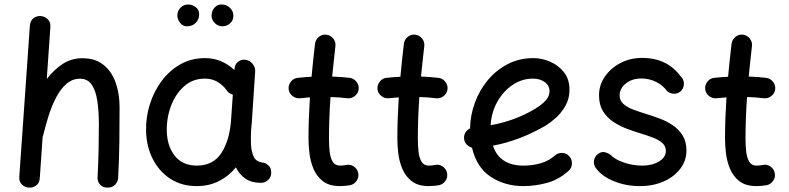

<svg xmlns="http://www.w3.org/2000/svg" viewBox="-20 -795 3532 860"><path d="M108.4 45.4Q91.8 44.4 78.4 31.7Q64.9 19 66.4 -3.4L113.8 -680.2Q115.7 -703.1 130.6 -713.9Q145.5 -724.6 163.1 -723.1Q180.2 -721.7 193.8 -709Q207.5 -696.3 205.6 -673.8L189.5 -440.9Q220.2 -481.9 260 -508.1Q299.8 -534.2 349.1 -534.2Q407.2 -534.2 444.1 -504.2Q481 -474.1 498.3 -424.3Q515.6 -374.5 515.6 -314.9Q515.6 -238.3 514.6 -159.9Q513.7 -81.5 509.3 0.5Q508.8 17.6 496.3 31.5Q483.9 45.4 462.4 45.4Q439.9 45.4 428 31.7Q416 18.1 417 0Q420.4 -65.4 421.6 -122.8Q422.9 -180.2 422.9 -236.3Q422.9 -297.4 415.8 -343.8Q408.7 -390.1 390.4 -416.3Q372.1 -442.4 338.4 -442.4Q304.7 -442.4 278.6 -420.2Q252.4 -397.9 232.7 -360.8Q212.9 -323.7 198.5 -278.8Q184.1 -233.9 173.3 -188.5Q172.4 -185.1 170.9 -181.6L158.2 2.9Q156.7 25.4 141.6 36.1Q126.5 46.9 108.4 45.4Z M1148.9 23.9Q1106.4 23.9 1079.1 5.1Q1051.8 -13.7 1036.6 -45.4Q1004.9 -6.3 960.7 16.1Q916.5 38.6 860.8 38.6Q793 38.6 742.7 5.6Q692.4 -27.3 664.1 -83.3Q635.7 -139.2 634.3 -208.5Q632.8 -269.5 651.1 -327.6Q669.4 -385.7 704.3 -432.6Q739.3 -479.5 788.3 -507.1Q837.4 -534.7 897.9 -534.7Q937 -534.7 969.7 -520.8Q1002.4 -506.8 1030.3 -481.4L1030.8 -487.8Q1031.7 -506.3 1046.1 -518.1Q1060.5 -529.8 1079.1 -527.3Q1098.1 -524.9 1111.1 -509.5Q1124 -494.1 1123 -475.6L1107.9 -247.1Q1106.9 -233.9 1105.5 -221.2Q1104 -201.7 1103.8 -180.2Q1103.5 -158.7 1104.5 -143.6Q1106.4 -113.8 1117.2 -91.6Q1127.9 -69.3 1162.1 -65.9Q1173.8 -62.5 1184.3 -52.2Q1194.8 -42 1194.8 -22Q1195.3 -2.9 1181.6 10.5Q1168 23.9 1148.9 23.9ZM861.8 -53.2Q936 -53.2 972.7 -111.3Q1009.3 -169.4 1015.1 -259.8L1022.9 -371.1Q1003.9 -376 994.6 -391.6Q978 -414.6 953.6 -428.7Q929.2 -442.9 897.5 -442.9Q843.3 -442.9 804.4 -408.2Q765.6 -373.5 745.6 -319.6Q725.6 -265.6 727.1 -207Q729 -139.2 763.7 -96.2Q798.3 -53.2 861.8 -53.2ZM1025.4 -724.6Q1025.4 -703.1 1010.3 -690.2Q995.1 -677.2 976.6 -677.2Q955.6 -677.2 941.7 -692.1Q927.7 -707 927.7 -724.1Q927.7 -745.6 940.4 -760.3Q953.1 -774.9 972.2 -774.9Q994.6 -774.9 1010 -760Q1025.4 -745.1 1025.4 -724.6ZM872.1 -731.4Q872.1 -708 856.7 -692.6Q841.3 -677.2 817.9 -677.2Q798.3 -677.2 786.4 -692.9Q774.4 -708.5 774.4 -726.1Q774.4 -746.1 788.6 -760.5Q802.7 -774.9 823.2 -774.9Q841.3 -774.9 856.7 -763.2Q872.1 -751.5 872.1 -731.4Z M1586.4 -394.5Q1584 -376 1568.6 -364.3Q1553.2 -352.5 1534.7 -355Q1499.5 -359.4 1460.4 -360.4Q1457 -314 1455.3 -267.3Q1453.6 -220.7 1453.6 -173.3Q1453.6 -144 1456.5 -116.5Q1459.5 -88.9 1470 -71Q1480.5 -53.2 1502.9 -53.2Q1516.1 -53.2 1531.2 -56.2Q1549.8 -60.1 1565.4 -49.1Q1581.1 -38.1 1584.5 -19.5Q1588.4 -1 1577.4 14.9Q1566.4 30.8 1547.9 34.7Q1535.6 36.6 1524.4 37.6Q1513.2 38.6 1502.9 38.6Q1454.6 38.6 1426.3 16.6Q1397.9 -5.4 1384 -39.1Q1370.1 -72.8 1366 -108.9Q1361.8 -145 1361.8 -173.3Q1361.8 -220.2 1363.5 -266.6Q1365.2 -313 1368.2 -358.9Q1345.7 -357.4 1324.2 -355Q1305.7 -353 1290.5 -364.7Q1275.4 -376.5 1272.9 -395Q1271 -413.6 1282.7 -429Q1294.4 -444.3 1313 -446.3Q1343.3 -449.7 1375.5 -451.2Q1378.9 -488.3 1382.8 -525.4Q1386.7 -562.5 1391.1 -599.1Q1393.6 -617.7 1408.4 -629.9Q1423.3 -642.1 1441.9 -639.6Q1460.4 -637.7 1472.7 -622.3Q1484.9 -606.9 1482.4 -588.4Q1478.5 -554.2 1474.9 -520Q1471.2 -485.8 1467.8 -452.1Q1509.3 -450.7 1546.4 -446.3Q1564.9 -443.8 1576.9 -428.5Q1588.9 -413.1 1586.4 -394.5Z M1984.4 -394.5Q1981.9 -376 1966.6 -364.3Q1951.2 -352.5 1932.6 -355Q1897.5 -359.4 1858.4 -360.4Q1855 -314 1853.3 -267.3Q1851.6 -220.7 1851.6 -173.3Q1851.6 -144 1854.5 -116.5Q1857.4 -88.9 1867.9 -71Q1878.4 -53.2 1900.9 -53.2Q1914.1 -53.2 1929.2 -56.2Q1947.8 -60.1 1963.4 -49.1Q1979 -38.1 1982.4 -19.5Q1986.3 -1 1975.3 14.9Q1964.4 30.8 1945.8 34.7Q1933.6 36.6 1922.4 37.6Q1911.1 38.6 1900.9 38.6Q1852.5 38.6 1824.2 16.6Q1795.9 -5.4 1782 -39.1Q1768.1 -72.8 1763.9 -108.9Q1759.8 -145 1759.8 -173.3Q1759.8 -220.2 1761.5 -266.6Q1763.2 -313 1766.1 -358.9Q1743.7 -357.4 1722.2 -355Q1703.6 -353 1688.5 -364.7Q1673.3 -376.5 1670.9 -395Q1668.9 -413.6 1680.7 -429Q1692.4 -444.3 1710.9 -446.3Q1741.2 -449.7 1773.4 -451.2Q1776.9 -488.3 1780.8 -525.4Q1784.7 -562.5 1789.1 -599.1Q1791.5 -617.7 1806.4 -629.9Q1821.3 -642.1 1839.8 -639.6Q1858.4 -637.7 1870.6 -622.3Q1882.8 -606.9 1880.4 -588.4Q1876.5 -554.2 1872.8 -520Q1869.1 -485.8 1865.7 -452.1Q1907.2 -450.7 1944.3 -446.3Q1962.9 -443.8 1974.9 -428.5Q1986.8 -413.1 1984.4 -394.5Z M2526.9 -29.8Q2482.4 10.3 2429.4 24.4Q2376.5 38.6 2324.2 38.6Q2242.2 38.6 2178.7 -2.7Q2115.2 -43.9 2094.2 -133.3Q2080.1 -137.2 2069.8 -148.4Q2059.6 -159.7 2058.6 -175.3Q2057.6 -189.9 2065.2 -202.1Q2072.8 -214.4 2085.4 -219.7Q2086.4 -277.8 2106.7 -334Q2127 -390.1 2164.3 -435.3Q2201.7 -480.5 2253.7 -507.6Q2305.7 -534.7 2369.6 -534.7Q2406.7 -534.7 2443.8 -518.8Q2481 -502.9 2505.9 -471.7Q2530.8 -440.4 2530.8 -393.1Q2530.8 -351.6 2511.7 -319.3Q2492.7 -287.1 2467.8 -265.4Q2442.9 -243.7 2424.8 -232.9Q2369.1 -200.2 2309.8 -177.2Q2250.5 -154.3 2188 -142.6Q2203.1 -96.7 2238 -75Q2272.9 -53.2 2324.2 -53.2Q2367.2 -53.2 2403.3 -64.2Q2439.5 -75.2 2464.8 -98.1Q2479 -110.8 2498.3 -110.1Q2517.6 -109.4 2529.8 -95.2Q2542.5 -81.1 2541.7 -61.8Q2541 -42.5 2526.9 -29.8ZM2367.2 -442.9Q2317.4 -442.9 2275.4 -414.3Q2233.4 -385.7 2207 -338.1Q2180.7 -290.5 2177.7 -233.9Q2286.6 -253.9 2374.5 -306.2Q2405.3 -324.7 2423.3 -344Q2441.4 -363.3 2441.4 -386.2Q2441.4 -412.1 2419.9 -427.5Q2398.4 -442.9 2367.2 -442.9Z M3032.7 -390.1Q3020.5 -376.5 3002.9 -375.2Q2985.4 -374 2969.2 -385.3Q2950.2 -412.6 2919.2 -428Q2888.2 -443.4 2852.5 -443.4Q2811 -443.4 2783.2 -421.1Q2755.4 -398.9 2755.4 -367.7Q2755.4 -344.7 2772.2 -329.6Q2789.1 -314.5 2815.7 -304.4Q2842.3 -294.4 2871.1 -285.6Q2899.9 -276.9 2931.9 -265.1Q2963.9 -253.4 2991.7 -235.1Q3019.5 -216.8 3037.1 -189Q3054.7 -161.1 3054.7 -120.6Q3054.7 -75.2 3027.1 -39.1Q2999.5 -2.9 2952.4 17.8Q2905.3 38.6 2846.2 38.6Q2784.2 38.6 2730 16.8Q2675.8 -4.9 2647.9 -43.5Q2637.2 -59.1 2641.1 -77.9Q2645 -96.7 2660.6 -106.9Q2676.3 -117.2 2690.7 -113Q2705.1 -108.9 2714.4 -101.6Q2734.4 -80.6 2774.7 -66.9Q2814.9 -53.2 2856.4 -53.2Q2901.4 -53.2 2931.9 -71.8Q2962.4 -90.3 2962.4 -118.7Q2962.4 -141.1 2945.8 -155.3Q2929.2 -169.4 2903.3 -179.2Q2877.4 -189 2849.6 -197.3Q2820.3 -206.1 2787.8 -218.3Q2755.4 -230.5 2727.1 -249.3Q2698.7 -268.1 2680.9 -296.9Q2663.1 -325.7 2663.1 -368.2Q2663.1 -414.1 2689.5 -452.1Q2715.8 -490.2 2759.5 -512.9Q2803.2 -535.6 2855.5 -535.6Q2913.6 -535.6 2956.5 -514.4Q2999.5 -493.2 3027.8 -454.1Q3042 -441.9 3043.2 -423.1Q3044.4 -404.3 3032.7 -390.1Z M3452.1 -394.5Q3449.7 -376 3434.3 -364.3Q3418.9 -352.5 3400.4 -355Q3365.2 -359.4 3326.2 -360.4Q3322.8 -314 3321 -267.3Q3319.3 -220.7 3319.3 -173.3Q3319.3 -144 3322.3 -116.5Q3325.2 -88.9 3335.7 -71Q3346.2 -53.2 3368.7 -53.2Q3381.8 -53.2 3397 -56.2Q3415.5 -60.1 3431.2 -49.1Q3446.8 -38.1 3450.2 -19.5Q3454.1 -1 3443.1 14.9Q3432.1 30.8 3413.6 34.7Q3401.4 36.6 3390.1 37.6Q3378.9 38.6 3368.7 38.6Q3320.3 38.6 3292 16.6Q3263.7 -5.4 3249.8 -39.1Q3235.8 -72.8 3231.7 -108.9Q3227.5 -145 3227.5 -173.3Q3227.5 -220.2 3229.2 -266.6Q3231 -313 3233.9 -358.9Q3211.4 -357.4 3189.9 -355Q3171.4 -353 3156.2 -364.7Q3141.1 -376.5 3138.7 -395Q3136.7 -413.6 3148.4 -429Q3160.2 -444.3 3178.7 -446.3Q3209 -449.7 3241.2 -451.2Q3244.6 -488.3 3248.5 -525.4Q3252.4 -562.5 3256.8 -599.1Q3259.3 -617.7 3274.2 -629.9Q3289.1 -642.1 3307.6 -639.6Q3326.2 -637.7 3338.4 -622.3Q3350.6 -606.9 3348.1 -588.4Q3344.2 -554.2 3340.6 -520Q3336.9 -485.8 3333.5 -452.1Q3375 -450.7 3412.1 -446.3Q3430.7 -443.8 3442.6 -428.5Q3454.6 -413.1 3452.1 -394.5Z"/></svg>

Font: Mikhak-FD Medium
Style: Regular
Weight: 500
Designer: Amin Abedi
Version: Version 3.2